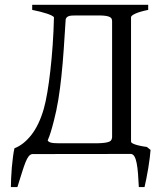

<svg xmlns="http://www.w3.org/2000/svg" viewBox="-20 -635 665 792"><path d="M295.4 -571.3Q271 -571.8 262.2 -567.9Q253.4 -564 251 -555.7Q247.1 -489.7 242.9 -431.4Q238.8 -373 233.4 -321.3Q228 -269.5 220.5 -223.4Q212.9 -177.2 202.1 -136.2Q195.3 -109.4 189.2 -89.8Q183.1 -70.3 176.8 -56.2Q178.7 -50.3 188.7 -47.1Q198.7 -43.9 225.1 -43.9H379.4Q400.4 -44.4 412.6 -46.1Q424.8 -47.9 431.2 -50.8Q437.5 -53.7 439.5 -58.1Q441.4 -62.5 442.4 -68.4V-546.9Q442.4 -552.7 440.7 -557.1Q439 -561.5 433.1 -564.7Q427.2 -567.9 416 -569.6Q404.8 -571.3 386.2 -571.3ZM601.1 -16.6Q600.1 -3.9 597.7 16.4Q595.2 36.6 591.6 58.6Q587.9 80.6 583.7 101.8Q579.6 123 576.2 136.7H552.7Q551.3 106.4 549.3 81.5Q547.4 56.6 543.9 38.8Q540.5 21 534.9 11Q529.3 1 520.5 0H519L112.8 0.5Q104.5 2 98.1 10Q91.8 18.1 85.2 34.4Q78.6 50.8 70.8 75.9Q63 101.1 51.8 136.7H24.9Q24.9 122.6 25.9 100.6Q26.9 78.6 28.8 55.2Q30.8 31.7 33.7 10.5Q36.6 -10.7 39.6 -23.4Q77.1 -37.6 109.1 -78.1Q141.1 -118.7 160.6 -186Q168.5 -213.9 175.3 -254.2Q182.1 -294.4 187.7 -343.8Q193.4 -393.1 197.3 -449.2Q201.2 -505.4 202.6 -564Q200.2 -567.4 192.4 -571.3Q184.6 -575.2 172.6 -579.1Q160.6 -583 145.5 -586.9Q130.4 -590.8 112.8 -594.2V-615.2H591.3V-594.2Q557.6 -587.4 539.1 -579.1Q520.5 -570.8 520.5 -564V-50.8Q520.5 -48.8 522.9 -46.4Q525.4 -43.9 532.2 -41Q539.1 -38.1 552 -34.9Q564.9 -31.7 585.9 -28.8Z"/></svg>

Font: Akkhara
Style: Regular
Weight: 400
Designer: J. Victor Gaultney
Version: Version 1.00 June 13, 2006, initial release